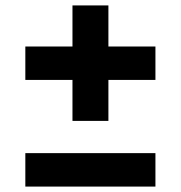

<svg xmlns="http://www.w3.org/2000/svg" viewBox="-20 -746 660 701"><path d="M72.5 -576.2H547.5V-454.2H72.5ZM375.8 -726.2V-304.6H244.6V-726.2ZM72.5 -186.9H547.5V-64.8H72.5Z"/></svg>

Font: Monaspace Xenon Var
Style: Regular
Weight: 400
Designer: Riley Cran and the Lettermatic Team
Version: Version 1.000 (Monaspace Xenon Var)